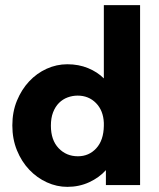

<svg xmlns="http://www.w3.org/2000/svg" viewBox="-20 -720 619 747"><path d="M242 7Q201 7 162.5 -10.5Q124 -28 94 -59.5Q64 -91 46 -135Q28 -179 28 -232Q28 -285 46 -328.5Q64 -372 93.5 -403.5Q123 -435 161.5 -452.5Q200 -470 242 -470Q286 -470 322.5 -455Q359 -440 384 -415V-700H525V0H392V-58Q366 -29 327 -11Q288 7 242 7ZM283 -112Q326 -112 354.5 -143Q383 -174 384 -230V-242Q382 -290 353.5 -319Q325 -348 282 -348Q262 -348 243 -341Q224 -334 209.5 -319.5Q195 -305 186.5 -283Q178 -261 178 -231Q178 -175 208 -143.5Q238 -112 283 -112Z"/></svg>

Font: Tilda Sans Extra Bold
Style: Regular
Weight: 800
Designer: ParaType Ltd
Foundry: ParaType Ltd
Version: Version 1.009